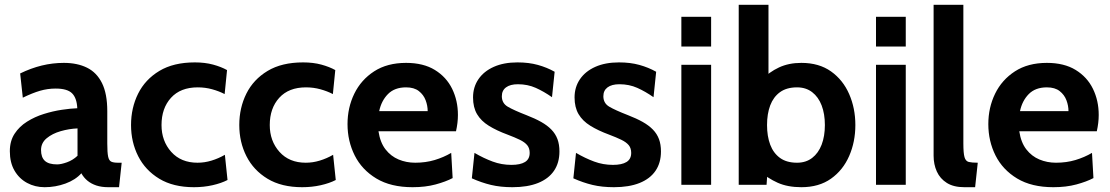

<svg xmlns="http://www.w3.org/2000/svg" viewBox="-20 -770 4625 800"><path d="M166 10Q126 10 93 -7.8Q60 -25.5 40.5 -59Q21 -92.5 21 -140Q21 -182.5 40.8 -212.8Q60.5 -243 92.8 -263.2Q125 -283.5 162.8 -295.2Q200.5 -307 237.2 -312.5Q274 -318 302 -319Q300 -362 280 -381.5Q260 -401 212 -401Q178.5 -401 146.8 -391.8Q115 -382.5 75 -363L64 -464Q109 -486 154.2 -497Q199.5 -508 246 -508Q302 -508 342.5 -488Q383 -468 405 -423.8Q427 -379.5 427 -307V-172Q427 -134.5 430.5 -117.8Q434 -101 443.5 -96.5Q453 -92 471 -92H487L476 10H431Q403 10 381.2 2.8Q359.5 -4.5 344 -17.5Q328.5 -30.5 319 -48Q294.5 -20.5 252.8 -5.2Q211 10 166 10ZM218 -85Q234.5 -85 259 -93.8Q283.5 -102.5 303 -121V-235Q268 -233.5 233 -223.5Q198 -213.5 174.5 -194Q151 -174.5 151 -145Q151 -114.5 167 -99.8Q183 -85 218 -85Z M788 10Q702 10 643.8 -25.2Q585.5 -60.5 555.8 -119.2Q526 -178 526 -249Q526 -320.5 555.5 -379.8Q585 -439 644 -474.5Q703 -510 792 -510Q834 -510 868 -500.8Q902 -491.5 926 -478L916 -378Q893 -390 864.2 -398Q835.5 -406 804 -406Q732 -406 692.5 -362.5Q653 -319 653 -249Q653 -182.5 693.5 -137.2Q734 -92 803 -92Q832.5 -92 861.2 -100.8Q890 -109.5 917 -125L928 -20Q902 -6.5 865.2 1.8Q828.5 10 788 10Z M1239 10Q1153 10 1094.8 -25.2Q1036.5 -60.5 1006.8 -119.2Q977 -178 977 -249Q977 -320.5 1006.5 -379.8Q1036 -439 1095 -474.5Q1154 -510 1243 -510Q1285 -510 1319 -500.8Q1353 -491.5 1377 -478L1367 -378Q1344 -390 1315.2 -398Q1286.5 -406 1255 -406Q1183 -406 1143.5 -362.5Q1104 -319 1104 -249Q1104 -182.5 1144.5 -137.2Q1185 -92 1254 -92Q1283.5 -92 1312.2 -100.8Q1341 -109.5 1368 -125L1379 -20Q1353 -6.5 1316.2 1.8Q1279.5 10 1239 10Z M1699 10Q1608.5 10 1548.2 -26.2Q1488 -62.5 1458 -122.2Q1428 -182 1428 -253Q1428 -321.5 1456.2 -379.5Q1484.5 -437.5 1539 -472.8Q1593.5 -508 1672 -508Q1744 -508 1792 -478.5Q1840 -449 1864 -399.8Q1888 -350.5 1888 -291Q1888 -274.5 1886 -257.8Q1884 -241 1880 -223H1557Q1564 -176.5 1586.2 -147.8Q1608.5 -119 1640.8 -105.5Q1673 -92 1710 -92Q1753.5 -92 1791 -103.2Q1828.5 -114.5 1860 -133L1866 -28Q1837.5 -13 1795 -1.5Q1752.5 10 1699 10ZM1560 -307H1762Q1762 -329.5 1753.5 -352.2Q1745 -375 1725.2 -390.5Q1705.5 -406 1672 -406Q1624 -406 1596.5 -378Q1569 -350 1560 -307Z M2115 10Q2065.5 10 2025.8 0.5Q1986 -9 1946 -27L1957 -133Q1995.5 -110.5 2032.8 -96.8Q2070 -83 2111 -83Q2148 -83 2167.5 -95Q2187 -107 2187 -133Q2187 -152.5 2176.8 -165Q2166.5 -177.5 2146 -187.5Q2125.5 -197.5 2095 -209Q2049 -226 2016.8 -246Q1984.5 -266 1967.8 -294.2Q1951 -322.5 1951 -364Q1951 -407 1973.5 -440Q1996 -473 2037.5 -491.5Q2079 -510 2136 -510Q2183.5 -510 2221.2 -499.5Q2259 -489 2291 -471L2280 -365Q2246.5 -388.5 2212.5 -403.8Q2178.5 -419 2138 -419Q2106 -419 2088.5 -406Q2071 -393 2071 -369Q2071 -340 2095.5 -325.5Q2120 -311 2174 -290Q2209 -276.5 2234.8 -262Q2260.5 -247.5 2277.5 -230Q2294.5 -212.5 2302.8 -190.2Q2311 -168 2311 -139Q2311 -91.5 2288.2 -58.2Q2265.5 -25 2221.8 -7.5Q2178 10 2115 10Z M2538 10Q2488.5 10 2448.8 0.5Q2409 -9 2369 -27L2380 -133Q2418.5 -110.5 2455.8 -96.8Q2493 -83 2534 -83Q2571 -83 2590.5 -95Q2610 -107 2610 -133Q2610 -152.5 2599.8 -165Q2589.5 -177.5 2569 -187.5Q2548.5 -197.5 2518 -209Q2472 -226 2439.8 -246Q2407.5 -266 2390.8 -294.2Q2374 -322.5 2374 -364Q2374 -407 2396.5 -440Q2419 -473 2460.5 -491.5Q2502 -510 2559 -510Q2606.5 -510 2644.2 -499.5Q2682 -489 2714 -471L2703 -365Q2669.5 -388.5 2635.5 -403.8Q2601.5 -419 2561 -419Q2529 -419 2511.5 -406Q2494 -393 2494 -369Q2494 -340 2518.5 -325.5Q2543 -311 2597 -290Q2632 -276.5 2657.8 -262Q2683.5 -247.5 2700.5 -230Q2717.5 -212.5 2725.8 -190.2Q2734 -168 2734 -139Q2734 -91.5 2711.2 -58.2Q2688.5 -25 2644.8 -7.5Q2601 10 2538 10Z M2819 0V-500H2943V0ZM2819 -576V-700H2943V-576Z M3319 10Q3262 10 3220.5 -8.5Q3179 -27 3143 -59L3180 -85L3174 0H3058V-750H3182V-417L3152 -436Q3185 -470 3225.8 -489Q3266.5 -508 3319 -508Q3392.5 -508 3442.5 -472.5Q3492.5 -437 3518.2 -378Q3544 -319 3544 -249Q3544 -179 3518.2 -120Q3492.5 -61 3442.5 -25.5Q3392.5 10 3319 10ZM3301 -92Q3338 -92 3364 -112Q3390 -132 3403.5 -167.2Q3417 -202.5 3417 -249Q3417 -295.5 3403.5 -330.8Q3390 -366 3364 -386Q3338 -406 3301 -406Q3257.5 -406 3230 -386Q3202.5 -366 3189.2 -330.8Q3176 -295.5 3176 -249Q3176 -202.5 3189.2 -167.2Q3202.5 -132 3230 -112Q3257.5 -92 3301 -92Z M3630 0V-500H3754V0ZM3630 -576V-700H3754V-576Z M3998 10Q3953.5 10 3925.2 -7.8Q3897 -25.5 3883.5 -55.2Q3870 -85 3870 -121V-750H3994V-172Q3994 -132 3998.8 -115.2Q4003.5 -98.5 4016.5 -95.2Q4029.5 -92 4054 -92L4043 10Z M4369 10Q4278.5 10 4218.2 -26.2Q4158 -62.5 4128 -122.2Q4098 -182 4098 -253Q4098 -321.5 4126.2 -379.5Q4154.5 -437.5 4209 -472.8Q4263.5 -508 4342 -508Q4414 -508 4462 -478.5Q4510 -449 4534 -399.8Q4558 -350.5 4558 -291Q4558 -274.5 4556 -257.8Q4554 -241 4550 -223H4227Q4234 -176.5 4256.2 -147.8Q4278.5 -119 4310.8 -105.5Q4343 -92 4380 -92Q4423.5 -92 4461 -103.2Q4498.5 -114.5 4530 -133L4536 -28Q4507.5 -13 4465 -1.5Q4422.5 10 4369 10ZM4230 -307H4432Q4432 -329.5 4423.5 -352.2Q4415 -375 4395.2 -390.5Q4375.5 -406 4342 -406Q4294 -406 4266.5 -378Q4239 -350 4230 -307Z"/></svg>

Font: Cabin Resolve
Style: Bold-Resolve
Weight: 700
Designer: Pablo Impallari
Foundry: Pablo Impallari. http://www.impallari.com Igino Marini. http://www.ikern.com
Version: Version 3.001